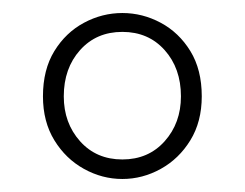

<svg xmlns="http://www.w3.org/2000/svg" viewBox="-20 -773 376 295"><path d="M168 -498Q137 -498 109 -513.5Q81 -529 63.5 -557.5Q46 -586 46 -625Q46 -666 63.5 -694.5Q81 -723 109 -738Q137 -753 168 -753Q199 -753 227 -738Q255 -723 272.5 -694.5Q290 -666 290 -625Q290 -586 272.5 -557.5Q255 -529 227 -513.5Q199 -498 168 -498ZM168 -528Q208 -528 233 -556Q258 -584 258 -625Q258 -668 233 -696Q208 -724 168 -724Q128 -724 103 -696Q78 -668 78 -625Q78 -584 103 -556Q128 -528 168 -528Z"/></svg>

Font: Noto Sans KR Thin
Style: Regular
Weight: 100
Designer: Ryoko NISHIZUKA 西塚涼子 (kana, bopomofo & ideographs); Paul D. Hunt (Latin, Greek & Cyrillic); Sandoll Communications 산돌커뮤니
Foundry: Adobe
Version: Version 2.004-H2;hotconv 1.0.118;makeotfexe 2.5.65603